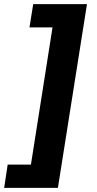

<svg xmlns="http://www.w3.org/2000/svg" viewBox="-72 -725 468 925"><path d="M-52 180 -35 68H77L181 -593H70L88 -705H347L207 180Z"/></svg>

Font: Mulish ExtraLight ExtraBold
Style: Italic
Weight: 800
Italic angle: -9°
Version: Version 3.603